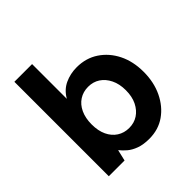

<svg xmlns="http://www.w3.org/2000/svg" viewBox="-192 -872 1035 1035"><g transform="rotate(-45 326.0 -354.0)"><path d="M366 12Q322 12 290.5 0.5Q259 -11 238.5 -28.5Q218 -46 204 -64L189 0H69V-720H204V-455Q229 -499 271 -518.5Q313 -538 362 -538Q432 -538 485.5 -502.5Q539 -467 569.5 -406Q600 -345 600 -265Q600 -186 570 -123.5Q540 -61 488 -24.5Q436 12 366 12ZM331 -106Q369 -106 398 -125Q427 -144 444.5 -179Q462 -214 462 -263Q462 -311 444.5 -346.5Q427 -382 398 -401Q369 -420 331 -420Q293 -420 263.5 -401Q234 -382 217.5 -346.5Q201 -311 201 -263Q201 -214 217.5 -179Q234 -144 263.5 -125Q293 -106 331 -106Z"/></g></svg>

Font: DM Sans 9pt
Style: Bold
Weight: 700
Version: Version 4.004;gftools[0.9.30]